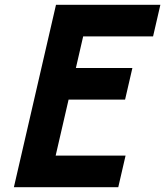

<svg xmlns="http://www.w3.org/2000/svg" viewBox="-20 -782 690 802"><path d="M38 0H474L504.5 -132H212.5L266.5 -366H502.5L533 -498H297L327.4 -630H619.4L649.9 -762H213.9Z"/></svg>

Font: Digital Distortion
Style: Obl
Weight: 400
Version: Version 1